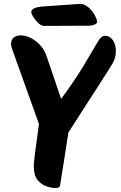

<svg xmlns="http://www.w3.org/2000/svg" viewBox="-20 -912 610 971"><path d="M261 39Q243 39 217 31Q191 23 171 -0.5Q151 -24 151 -70Q151 -75 151 -80Q151 -85 152 -91Q154 -113 157 -137Q160 -161 165 -196Q170 -231 177 -285L42 -662Q36 -679 36 -690Q36 -712 50 -722.5Q64 -733 85 -733Q108 -733 133.5 -721Q159 -709 182 -685Q205 -661 217 -624L289 -412Q325 -460 353.5 -502.5Q382 -545 409 -590Q436 -635 468 -690Q482 -715 491.5 -723Q501 -731 513 -731Q536 -731 551 -708.5Q566 -686 566 -654Q566 -640 562.5 -624.5Q559 -609 551 -594Q546 -586 525 -552Q504 -518 471.5 -468Q439 -418 401 -359Q363 -300 326 -242Q315 -169 304 -100.5Q293 -32 284 24Q283 33 276.5 36Q270 39 261 39ZM203 -781Q189 -781 174 -795Q159 -809 148.5 -826Q138 -843 138 -851Q138 -860 149.5 -868Q161 -876 194 -879L379 -892Q405 -894 425.5 -876.5Q446 -859 458.5 -836.5Q471 -814 471 -801Q471 -793 458 -787.5Q445 -782 425 -782Z"/></svg>

Font: Protest Riot
Style: Regular
Weight: 400
Designer: Octavio Pardo
Foundry: Ashler Design
Version: Version 2.005; ttfautohint (v1.8.4.7-5d5b)